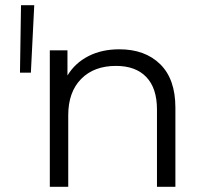

<svg xmlns="http://www.w3.org/2000/svg" viewBox="-20 -720 790 740"><path d="M61 -700H112L99 -440H57ZM656 -305V0H585V-298Q585 -380 544 -423Q503 -466 427 -466Q342 -466 292.5 -415.5Q243 -365 243 -276V0H172V-526H240V-429Q269 -477 320.5 -503.5Q372 -530 440 -530Q539 -530 597.5 -472.5Q656 -415 656 -305Z"/></svg>

Font: Montserrat-Regular
Style: Regular
Weight: 400
Version: Version 7.200